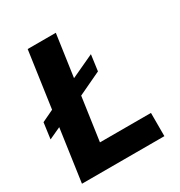

<svg xmlns="http://www.w3.org/2000/svg" viewBox="-164 -801 860 916"><g transform="rotate(-30 266.0 -343.0)"><path d="M477 -128V0H23L64 -288L-1 -258L11 -346L76 -377L120 -686H275L242 -455L369 -514L357 -426L230 -366L196 -128Z"/></g></svg>

Font: Chivo
Style: Bold Italic
Weight: 700
Italic angle: -8.05°
Designer: Hector Gatti
Foundry: Omnibus-Type
Version: Version 1.007